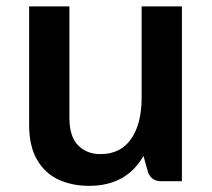

<svg xmlns="http://www.w3.org/2000/svg" viewBox="-20 -571 669 605"><path d="M553.2 -550.8V0H488.3Q473.6 0 463.6 -6.1Q453.6 -12.2 447.3 -25.4L432.1 -79.6Q377.9 14.6 261.2 14.6Q207 14.6 164.6 -4.9Q122.1 -24.4 96.9 -67.4Q71.8 -110.4 71.8 -176.8V-550.8H198.7V-200.2Q198.7 -141.1 225.8 -113.3Q252.9 -85.4 296.4 -85.4Q359.9 -85.4 393.1 -133.1Q426.3 -180.7 426.3 -263.2V-550.8Z"/></svg>

Font: Lycee Sans SemiBold
Style: Regular
Weight: 600
Designer: Justin Alvin
Foundry: Alkove Design
Version: Version 1.030